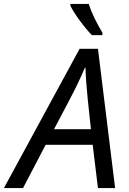

<svg xmlns="http://www.w3.org/2000/svg" viewBox="-77 -964 659 984"><path d="M41 0 157 -222H398L425 0H513L425 -714H331L-57 0ZM277 -448C308 -507 337 -566 358 -617H361C362 -570 368 -503 373 -452L389 -302H200ZM284 -944V-934C304 -893 357 -821 394 -784H448V-796C421 -841 393 -895 378 -944Z"/></svg>

Font: BC Sans
Style: Italic
Weight: 400
Italic angle: -12°
Designer: Monotype Design Team
Designer: Province of B.C.
Foundry: Monotype Imaging Inc.
Version: Version 2.000;GOOG;noto-source:20170915:90ef993387c0